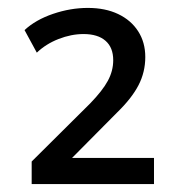

<svg xmlns="http://www.w3.org/2000/svg" viewBox="-20 -729 460 485"><path d="M60 -264V-321L208 -468Q239 -500 252.5 -525Q266 -550 266 -577Q266 -609 246.5 -626Q227 -643 191 -643Q160 -643 128 -630.5Q96 -618 73 -596L42 -653Q70 -679 114 -694Q158 -709 202 -709Q246 -709 278.5 -693.5Q311 -678 329 -650Q347 -622 347 -585Q347 -547 330 -514Q313 -481 276 -445L157 -325V-330H369V-264Z"/></svg>

Font: Nunito Sans 12pt ExtraLight 10pt Medium
Style: Regular
Weight: 500
Version: Version 3.101;gftools[0.9.27]